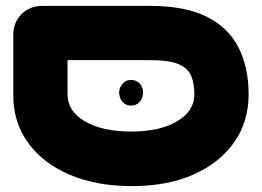

<svg xmlns="http://www.w3.org/2000/svg" viewBox="-20 -606 888 651"><path d="M428 25Q307 25 216.5 -13.5Q126 -52 75.5 -121.5Q25 -191 25 -283V-487Q25 -530 53 -558Q81 -586 123 -586H488Q609 -586 682.5 -548.5Q756 -511 789.5 -443.5Q823 -376 823 -286Q823 -193 773.5 -123Q724 -53 635.5 -14Q547 25 428 25ZM425 -160Q521 -160 580 -194.5Q639 -229 639 -286Q639 -321 629 -347Q619 -373 587.5 -387.5Q556 -402 492 -402H209V-286Q209 -229 268 -194.5Q327 -160 425 -160ZM424 -248Q406 -248 395 -261Q384 -274 384 -293Q384 -308 395 -321.5Q406 -335 424 -335Q443 -335 454 -322.5Q465 -310 465 -293Q465 -274 454 -261Q443 -248 424 -248Z"/></svg>

Font: Fredoka Expanded
Style: Bold
Weight: 700
Width: 7
Designer: Ben Nathan
Foundry: Milena B. Brandão, Ben Nathan
Version: Version 2.001